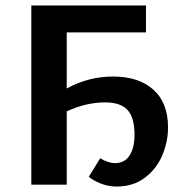

<svg xmlns="http://www.w3.org/2000/svg" viewBox="-20 -678 682 705"><path d="M597 -210Q597 -158 576 -108Q555 -58 512 -25.5Q469 7 408 7Q377 7 349 -4.5Q321 -16 306 -29L348 -97Q360 -89 375 -84Q390 -79 402 -79Q438 -79 456 -107.5Q474 -136 474 -183Q474 -246 448.5 -274Q423 -302 366 -302Q296 -302 225 -269V0H95V-658H516V-559H225V-353Q305 -397 395 -397Q489 -397 543 -349Q597 -301 597 -210Z"/></svg>

Font: Ysabeau Infant
Style: Bold
Weight: 700
Designer: Christian Thalmann (Catharsis Fonts)
Version: Version 0.003